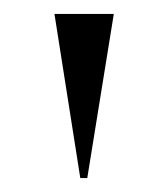

<svg xmlns="http://www.w3.org/2000/svg" viewBox="-20 -728 240 275"><path d="M95 -473 58 -708H143L105 -473Z"/></svg>

Font: Kalnia Expanded Light
Style: Regular
Weight: 300
Width: 7
Designer: Frida Medrano
Foundry: Frida Medrano
Version: Version 1.105